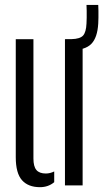

<svg xmlns="http://www.w3.org/2000/svg" viewBox="-20 -761 424 788"><path d="M44.7 -115.7V-600H117.2V-110.2Q117.2 -77.9 129.3 -63.4Q141.5 -48.9 168 -48.9Q185.4 -48.9 202.5 -57.3V-13.3Q178.2 7.2 144 7.2Q95.9 7.2 70.3 -21.4Q44.7 -50.1 44.7 -115.7ZM246.6 0V-600H319.1V0ZM273.3 -555.2Q259.8 -555.2 250.2 -558.2L249.2 -600.4Q255.9 -600.4 261.7 -600.4Q267.5 -600.4 273.3 -600.4Q308.3 -601.2 320.9 -615Q333.4 -628.9 335 -664.5Q335.5 -674.4 335.8 -688.5Q336 -702.6 335.8 -716.7Q335.5 -730.8 335 -740.7H383.2Q383.7 -730.8 384 -716.7Q384.2 -702.6 384 -688.5Q383.7 -674.4 383.2 -664.5Q379.9 -606.5 354.7 -580.8Q329.4 -555.2 273.3 -555.2Z"/></svg>

Font: Big Shoulders Stencil Display SC Thin
Style: Regular
Weight: 100
Designer: Patric King
Foundry: XO Type Co
Version: Version 2.001